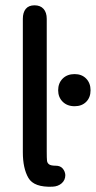

<svg xmlns="http://www.w3.org/2000/svg" viewBox="-20 -697 361 723"><path d="M178 6Q108 9 87 -27Q66 -63 66 -124V-626Q66 -650 77 -663.5Q88 -677 110 -677Q132 -677 144 -663.5Q156 -650 156 -626V-126Q156 -101 157 -92Q158 -83 165 -78Q172 -73 190 -73Q207 -73 216 -62.5Q225 -52 226 -38Q226 -19 212.5 -7Q199 5 178 6ZM199 -357Q199 -384 216 -401Q233 -418 261 -418Q288 -418 304.5 -401Q321 -384 321 -357Q321 -330 304.5 -313.5Q288 -297 261 -297Q233 -297 216 -314Q199 -331 199 -357Z"/></svg>

Font: SN Pro
Style: Regular
Weight: 400
Designer: Tobias Whetton
Foundry: Supernotes
Version: Version 1.003